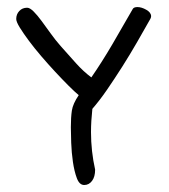

<svg xmlns="http://www.w3.org/2000/svg" viewBox="-20 -527 483 549"><path d="M205.1 -254.9Q193.4 -264.6 175.8 -282.2Q158.2 -299.8 138.2 -321.3Q118.2 -342.8 98.1 -366.2Q78.1 -389.6 62.5 -410.6Q46.9 -431.6 36.6 -448.2Q26.4 -464.8 26.4 -472.7Q26.4 -486.3 35.2 -495.6Q43.9 -504.9 57.6 -504.9Q65.4 -504.9 76.2 -494.1Q86.9 -483.4 99.1 -466.8Q111.3 -450.2 125 -431.2Q138.7 -412.1 153.3 -395.5Q175.8 -370.1 197.3 -346.2Q218.8 -322.3 241.2 -305.7Q271.5 -349.6 301.3 -400.4Q331.1 -451.2 359.4 -501Q362.3 -506.8 373 -506.8Q384.8 -506.8 398.4 -499Q412.1 -491.2 412.1 -480.5Q412.1 -477.5 410.2 -473.6Q392.6 -442.4 372.1 -406.7Q351.6 -371.1 329.6 -336.4Q307.6 -301.8 286.1 -270.5Q264.6 -239.3 244.1 -215.8Q242.2 -198.2 241.2 -181.6Q240.2 -165 240.2 -149.4Q240.2 -94.7 252 -42Q252 -21.5 243.2 -9.8Q234.4 2 220.7 2Q207 2 199.7 -17.6Q192.4 -37.1 188.5 -64Q184.6 -90.8 183.6 -118.7Q182.6 -146.5 182.6 -163.1Q182.6 -191.4 185.5 -210.9Q188.5 -230.5 205.1 -254.9Z"/></svg>

Font: Hi Melody Cyrillic
Style: Regular
Weight: 400
Version: Version 0.90 April 10, 2018